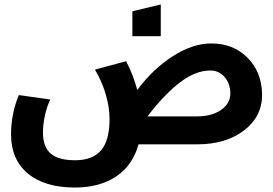

<svg xmlns="http://www.w3.org/2000/svg" viewBox="-20 -651 1232 866"><path d="M64.9 -222.2 207 -202.1Q191.4 -170.9 182.6 -130.6Q173.8 -90.3 173.8 -53.2Q173.8 11.7 208.7 41.7Q243.7 71.8 318.8 71.8Q397.5 71.8 435.8 27.1Q474.1 -17.6 474.1 -112.8Q474.1 -167.5 456.8 -226.1Q439.5 -284.7 408.2 -336.9L548.8 -375Q582 -311 599.1 -245.1Q669.9 -340.3 759.8 -397.7Q849.6 -455.1 933.1 -455.1Q1031.7 -455.1 1095.7 -391.4Q1159.7 -327.6 1162.1 -228Q1164.1 -127.9 1082.3 -64Q1000.5 0 869.1 0H605Q578.1 95.7 503.4 145.3Q428.7 194.8 317.9 194.8Q181.6 194.8 105.7 131.6Q29.8 68.4 29.8 -44.9Q29.8 -137.7 64.9 -222.2ZM928.2 -333Q863.3 -333 793.7 -280.8Q724.1 -228.5 645 -126H868.2Q934.1 -126 976.1 -154.5Q1018.1 -183.1 1019 -228Q1018.6 -274.4 992.9 -303.7Q967.3 -333 928.2 -333ZM577.1 -487.8V-600.1L705.1 -630.9V-487.8Z"/></svg>

Font: LT Superior
Style: Bold
Weight: 400
Designer: Daniel Lyons
Foundry: LyonsType
Version: Version 1.000